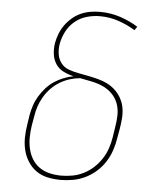

<svg xmlns="http://www.w3.org/2000/svg" viewBox="-53 -789 707 844"><g transform="rotate(5 300.0 -367.5)"><path d="M246 8Q216 8 188 2Q160 -4 138 -19.5Q116 -35 101 -58.5Q86 -82 79.5 -109Q73 -136 73.5 -165Q74 -194 79 -223L85 -263Q89 -285 96 -306.5Q103 -328 115 -348Q127 -368 143 -386Q159 -404 178.5 -417Q198 -430 220 -438.5Q242 -447 263 -451Q240 -456 218.5 -466.5Q197 -477 184 -496.5Q171 -516 168 -540.5Q165 -565 169 -590Q173 -611 181 -631.5Q189 -652 202 -670Q215 -688 232.5 -703Q250 -718 270.5 -727Q291 -736 312 -739.5Q333 -743 354 -743Q401 -743 443.5 -729Q486 -715 523 -692L512 -676Q478 -697 438.5 -710.5Q399 -724 355 -724Q327 -724 298.5 -716Q270 -708 246.5 -689Q223 -670 209 -643Q195 -616 190 -588Q186 -565 189.5 -542Q193 -519 206.5 -502Q220 -485 241.5 -477.5Q263 -470 285 -466Q307 -462 329.5 -457.5Q352 -453 374 -447Q396 -441 415 -431Q434 -421 449.5 -406Q465 -391 475.5 -371Q486 -351 489.5 -329Q493 -307 491 -283.5Q489 -260 485 -236L478 -197Q474 -170 465 -143Q456 -116 440.5 -91.5Q425 -67 402.5 -47Q380 -27 354 -14.5Q328 -2 300.5 3Q273 8 246 8ZM247 -11Q271 -11 296 -15.5Q321 -20 345 -32Q369 -44 389 -62.5Q409 -81 423.5 -103.5Q438 -126 446 -150.5Q454 -175 458 -200L464 -239Q469 -267 470 -294.5Q471 -322 462.5 -346.5Q454 -371 436 -389.5Q418 -408 395 -418.5Q372 -429 346 -434.5Q320 -440 293 -445Q270 -443 247.5 -436Q225 -429 204 -416.5Q183 -404 166 -386.5Q149 -369 136.5 -348Q124 -327 116.5 -304.5Q109 -282 106 -260L99 -220Q95 -194 94.5 -168Q94 -142 99.5 -117.5Q105 -93 117.5 -72Q130 -51 150 -37Q170 -23 195 -17Q220 -11 247 -11Z"/></g></svg>

Font: Iosevka Etoile Thin
Style: Italic
Weight: 100
Italic angle: -9°
Designer: Belleve Invis
Foundry: Belleve Invis
Version: Version 22.1.2; ttfautohint (v1.8.4)